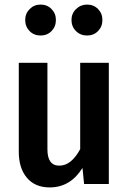

<svg xmlns="http://www.w3.org/2000/svg" viewBox="-20 -803 561 838"><path d="M157 -783Q186 -783 205 -763.5Q224 -744 224 -716Q224 -687 205 -667.5Q186 -648 157 -648Q128 -648 109 -667.5Q90 -687 90 -716Q90 -744 109.5 -763.5Q129 -783 157 -783ZM360 -783Q389 -783 408 -763.5Q427 -744 427 -716Q427 -687 408 -667.5Q389 -648 360 -648Q331 -648 311.5 -667.5Q292 -687 292 -716Q292 -744 312 -763.5Q332 -783 360 -783ZM455 -529V0H347L340 -70Q287 15 197 15Q133 15 97.5 -27Q62 -69 62 -140V-529H187V-151Q187 -80 239 -80Q291 -80 330 -152V-529Z"/></svg>

Font: Fira Sans Condensed Medium
Style: Regular
Weight: 500
Width: 3
Designer: Carrois Corporate & Edenspiekermann AG
Foundry: Carrois Corporate GbR & Edenspiekermann AG
Version: Version 4.203;PS 004.203;hotconv 1.0.88;makeotf.lib2.5.64775